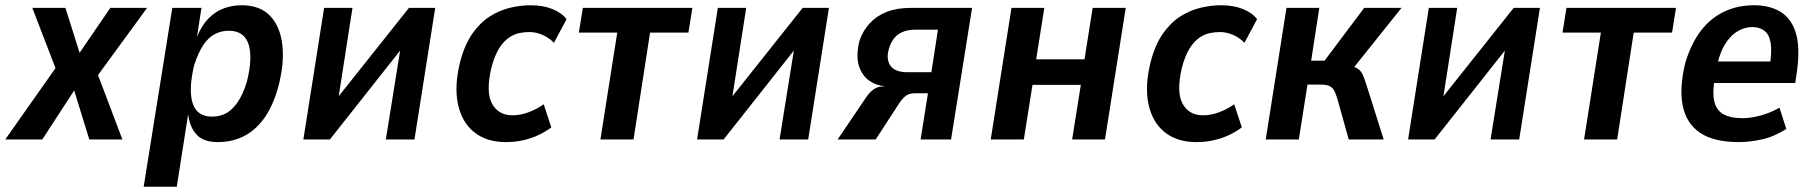

<svg xmlns="http://www.w3.org/2000/svg" viewBox="-46 -531 6914 731"><path d="M-26 0 181 -294 186 -218 77 -501H203L259 -324H253L374 -501H514L308 -219L311 -288L420 0H294L236 -188L238 -189L115 0Z M501 180 610 -501H721L704 -391Q723 -436 749 -462Q775 -488 807 -499.5Q839 -511 874 -511Q944 -511 982.5 -470.5Q1021 -430 1029 -359.5Q1037 -289 1013 -198Q991 -122 957 -77Q923 -32 879.5 -11Q836 10 783 10Q728 10 702 -19Q676 -48 671 -93L670 -94L627 180ZM761 -87Q791 -87 814.5 -99.5Q838 -112 858.5 -141.5Q879 -171 894 -220Q917 -313 900 -363.5Q883 -414 825 -414Q798 -414 773.5 -402Q749 -390 729 -361Q709 -332 693 -282Q671 -189 687.5 -138Q704 -87 761 -87Z M1109 0 1188 -501H1296L1239 -135H1220L1511 -501H1611L1532 0H1423L1482 -367H1500L1210 0Z M1880 10Q1806 10 1759 -28Q1712 -66 1697.5 -135Q1683 -204 1706 -296Q1723 -361 1752.5 -403Q1782 -445 1819 -468.5Q1856 -492 1896 -501.5Q1936 -511 1974 -511Q2022 -511 2057.5 -496.5Q2093 -482 2111 -458L2063 -368Q2045 -387 2020 -398Q1995 -409 1969 -409Q1949 -409 1929 -404.5Q1909 -400 1889.5 -386Q1870 -372 1853.5 -345.5Q1837 -319 1825 -274Q1803 -180 1827.5 -136Q1852 -92 1905 -92Q1936 -92 1967.5 -104Q1999 -116 2024 -134L2053 -46Q2032 -30 2004.5 -17Q1977 -4 1946 3Q1915 10 1880 10Z M2240 0 2304 -407H2158L2173 -501H2590L2575 -407H2429L2366 0Z M2608 0 2687 -501H2795L2738 -135H2719L3010 -501H3110L3031 0H2922L2981 -367H2999L2709 0Z M3143 0 3244 -149Q3262 -178 3279 -190Q3296 -202 3316 -202H3322L3321 -203Q3291 -205 3264 -223.5Q3237 -242 3224.5 -279Q3212 -316 3226 -375Q3239 -414 3265.5 -442.5Q3292 -471 3330.5 -486Q3369 -501 3422 -501H3655L3575 0H3459L3487 -176H3439Q3418 -176 3405.5 -168Q3393 -160 3379 -140L3288 0ZM3409 -256H3500L3525 -418H3439Q3400 -418 3374.5 -400.5Q3349 -383 3338 -344Q3327 -305 3344.5 -280.5Q3362 -256 3409 -256Z M3726 0 3805 -501H3930L3899 -305H4083L4114 -501H4240L4161 0H4036L4069 -208H3885L3852 0Z M4509 10Q4435 10 4388 -28Q4341 -66 4326.5 -135Q4312 -204 4335 -296Q4352 -361 4381.5 -403Q4411 -445 4448 -468.5Q4485 -492 4525 -501.5Q4565 -511 4603 -511Q4651 -511 4686.5 -496.5Q4722 -482 4740 -458L4692 -368Q4674 -387 4649 -398Q4624 -409 4598 -409Q4578 -409 4558 -404.5Q4538 -400 4518.5 -386Q4499 -372 4482.5 -345.5Q4466 -319 4454 -274Q4432 -180 4456.5 -136Q4481 -92 4534 -92Q4565 -92 4596.5 -104Q4628 -116 4653 -134L4682 -46Q4661 -30 4633.5 -17Q4606 -4 4575 3Q4544 10 4509 10Z M4773 0 4852 -501H4977L4946 -300H4997L5148 -501H5290L5090 -251L5088 -282Q5116 -276 5127 -267Q5138 -258 5144 -243Q5150 -228 5159 -200L5222 0H5089L5046 -154Q5040 -174 5034 -185.5Q5028 -197 5016.5 -203Q5005 -209 4983 -209H4932L4899 0Z M5315 0 5394 -501H5502L5445 -135H5426L5717 -501H5817L5738 0H5629L5688 -367H5706L5416 0Z M5985 0 6049 -407H5903L5918 -501H6335L6320 -407H6174L6111 0Z M6575 10Q6479 10 6426.5 -25.5Q6374 -61 6360.5 -129.5Q6347 -198 6371 -294Q6394 -368 6431 -415.5Q6468 -463 6519 -487Q6570 -511 6633 -511Q6691 -511 6732 -486.5Q6773 -462 6790.5 -408Q6808 -354 6796 -263L6789 -215H6461L6474 -297H6709L6691 -274Q6701 -335 6695.5 -367.5Q6690 -400 6671.5 -414Q6653 -428 6625 -428Q6596 -428 6568 -411Q6540 -394 6519 -358Q6498 -322 6487 -261L6483 -236Q6473 -180 6480.5 -146Q6488 -112 6515 -96.5Q6542 -81 6589 -81Q6619 -81 6656.5 -91Q6694 -101 6729 -121L6755 -40Q6708 -10 6661 0Q6614 10 6575 10Z"/></svg>

Font: Nunito Sans 7pt Condensed
Style: Bold Italic
Weight: 700
Width: 3
Italic angle: -9°
Designer: Vernon Adams
Foundry: Vernon Adams
Version: Version 3.101;gftools[0.9.27]